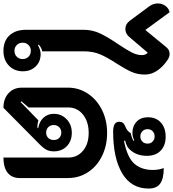

<svg xmlns="http://www.w3.org/2000/svg" viewBox="29 -1031 1005 1115"><g transform="rotate(90 531.5 -473.5)"><path d="M147 -123V-457Q147 -508 168.5 -553Q190 -598 231 -658Q263 -706 278.5 -736Q294 -766 294 -795Q294 -818 280 -829L188 -721Q169 -699 142 -699Q114 -699 95 -724L12 -836Q-6 -860 -6 -887Q-6 -912 8 -931.5Q22 -951 45 -956L148 -815L245 -933Q254 -945 264 -950.5Q274 -956 288 -956Q306 -956 325 -942Q362 -917 384.5 -883.5Q407 -850 407 -813Q407 -770 391.5 -735Q376 -700 344 -650Q308 -595 290 -553.5Q272 -512 272 -457V-216Q252 -213 233 -196L236 -191Q247 -198 261.5 -202.5Q276 -207 288 -207Q332 -207 360 -178Q388 -149 388 -104Q388 -54 355 -22.5Q322 9 269 9Q212 9 179.5 -26Q147 -61 147 -123ZM317 -103Q317 -123 303.5 -136.5Q290 -150 269 -150Q249 -150 235.5 -136.5Q222 -123 222 -103Q222 -82 235.5 -68.5Q249 -55 269 -55Q290 -55 303.5 -68.5Q317 -82 317 -103Z M483 -98V-365Q483 -429 517.5 -481Q552 -533 612 -563Q672 -593 746 -593Q820 -593 880 -563.5Q940 -534 974 -482Q1008 -430 1008 -365V-86Q1008 -40 977.5 -15.5Q947 9 889 9V-367Q889 -420 849.5 -453Q810 -486 746 -486Q681 -486 639.5 -453Q598 -420 598 -367V-137L562 -95L567 -91L673 -194Q693 -188 709 -188L718 -189V-193Q680 -199 657.5 -223.5Q635 -248 635 -283Q635 -328 666.5 -358Q698 -388 745 -388Q793 -388 823 -359Q853 -330 853 -283Q853 -258 843 -239.5Q833 -221 806 -195L600 9Q548 9 515.5 -20.5Q483 -50 483 -98ZM787 -283Q787 -303 775 -315Q763 -327 744 -327Q725 -327 712.5 -314.5Q700 -302 700 -283Q700 -264 712.5 -251.5Q725 -239 744 -239Q763 -239 775 -251Q787 -263 787 -283Z M681 -663Q681 -688 705 -697Q722 -704 731.5 -711.5Q741 -719 747 -730Q772 -735 792 -746L789 -751Q769 -740 746 -740Q706 -740 680.5 -764.5Q655 -789 655 -830Q655 -878 686 -905.5Q717 -933 768 -933Q819 -933 849 -904Q879 -875 879 -824Q879 -788 866 -759.5Q853 -731 828 -712Q813 -703 791 -698L792 -691Q889 -710 925 -751.5Q961 -793 961 -858Q961 -892 950 -922Q1012 -922 1040.5 -901Q1069 -880 1069 -834Q1069 -733 980.5 -680.5Q892 -628 738 -628Q681 -628 681 -663ZM808 -828Q808 -846 796 -857.5Q784 -869 766 -869Q748 -869 736 -857.5Q724 -846 724 -828Q724 -810 736 -798Q748 -786 766 -786Q784 -786 796 -797.5Q808 -809 808 -828Z"/></g></svg>

Font: K2D
Style: Bold
Weight: 700
Designer: Katatrad Aksorn Co.,Ltd.
Foundry: Cadson Demak Co.,Ltd.
Version: Version 1.000; ttfautohint (v1.6)